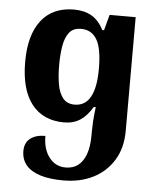

<svg xmlns="http://www.w3.org/2000/svg" viewBox="-54 -549 724 866"><g transform="rotate(5 308.0 -116.0)"><path d="M265 270Q202 270 159.5 256.5Q117 243 95.5 217Q74 191 74 153Q74 116 99 96.5Q124 77 167 77Q167 137 195.5 174Q224 211 270 211Q304 211 327 193Q350 175 362 140.5Q374 106 374 55V39Q374 19 375.5 -6Q377 -31 382 -72H373Q348 -30 317.5 -10.5Q287 9 245 9Q150 9 98.5 -57Q47 -123 47 -248Q47 -370 98.5 -436Q150 -502 247 -502Q293 -502 326 -483Q359 -464 381 -421H389L408 -492H526V23Q526 100 492 155.5Q458 211 399.5 240.5Q341 270 265 270ZM286 -75Q309 -75 327 -85.5Q345 -96 357 -117.5Q369 -139 375 -171Q381 -203 381 -246Q381 -338 357 -378Q333 -418 286 -418Q250 -418 232 -395Q214 -372 207.5 -333Q201 -294 201 -247Q201 -200 207.5 -161Q214 -122 232.5 -98.5Q251 -75 286 -75Z"/></g></svg>

Font: Noto Serif Armenian
Style: Bold
Weight: 700
Version: Version 2.007